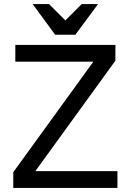

<svg xmlns="http://www.w3.org/2000/svg" viewBox="-20 -920 640 940"><path d="M45 0V-77L437 -618H55V-700H545V-623L153 -82H555V0ZM250 -750 140 -900H220L300 -820L380 -900H460L349 -750Z"/></svg>

Font: Golos Text VF
Style: Regular
Weight: 400
Designer: A.Korolkova, Vitaly Kuzmin
Foundry: ParaType Ltd
Version: Version 2.003